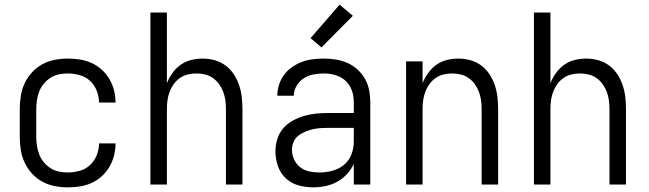

<svg xmlns="http://www.w3.org/2000/svg" viewBox="-20 -794 2790 826"><path d="M271 12Q243 12 215 6.5Q187 1 162 -12.5Q137 -26 117.5 -47.5Q98 -69 86 -94.5Q74 -120 69.5 -148.5Q65 -177 65 -205V-325Q65 -353 69.5 -381.5Q74 -410 86 -435.5Q98 -461 117.5 -482.5Q137 -504 162 -517.5Q187 -531 215 -536.5Q243 -542 271 -542Q298 -542 324 -538Q350 -534 374 -523Q398 -512 417.5 -494.5Q437 -477 450.5 -454Q464 -431 470.5 -405.5Q477 -380 477 -354V-353H406Q406 -379 396 -404Q386 -429 367 -446.5Q348 -464 322.5 -471Q297 -478 271 -478Q252 -478 233 -474Q214 -470 197.5 -459.5Q181 -449 168.5 -434Q156 -419 149 -401Q142 -383 139 -363.5Q136 -344 136 -325V-205Q136 -186 139 -166.5Q142 -147 149 -129Q156 -111 168.5 -96Q181 -81 197.5 -70.5Q214 -60 233 -56Q252 -52 271 -52Q297 -52 322.5 -59Q348 -66 367 -83.5Q386 -101 396 -126Q406 -151 406 -177H477V-176Q477 -150 470.5 -124.5Q464 -99 450.5 -76Q437 -53 417.5 -35.5Q398 -18 374 -7Q350 4 324 8Q298 12 271 12Z M627 0V-740H698V-436Q707 -459 722 -480Q737 -501 757.5 -515.5Q778 -530 802.5 -536Q827 -542 852 -542Q878 -542 903.5 -535Q929 -528 950 -512.5Q971 -497 985.5 -475Q1000 -453 1008.5 -428Q1017 -403 1020 -377Q1023 -351 1023 -325V0H952V-325Q952 -344 949.5 -362.5Q947 -381 940.5 -398.5Q934 -416 923 -431.5Q912 -447 896.5 -458Q881 -469 862.5 -473.5Q844 -478 825 -478Q806 -478 787.5 -473.5Q769 -469 753.5 -458Q738 -447 727 -431.5Q716 -416 709.5 -398.5Q703 -381 700.5 -362.5Q698 -344 698 -325V0Z M1328 12Q1296 12 1264.5 3.5Q1233 -5 1209.5 -27Q1186 -49 1175.5 -80Q1165 -111 1165 -143Q1165 -169 1173 -195.5Q1181 -222 1198.5 -242Q1216 -262 1239.5 -275Q1263 -288 1289 -295.5Q1315 -303 1341.5 -305.5Q1368 -308 1395 -308H1502V-355Q1502 -372 1498.5 -388.5Q1495 -405 1487 -420Q1479 -435 1466.5 -446.5Q1454 -458 1438.5 -465Q1423 -472 1406 -475Q1389 -478 1372 -478Q1350 -478 1327.5 -473.5Q1305 -469 1286.5 -457Q1268 -445 1256 -425Q1244 -405 1244 -382H1173Q1173 -406 1180.5 -429.5Q1188 -453 1202 -472Q1216 -491 1236 -505Q1256 -519 1278.5 -527.5Q1301 -536 1324.5 -539Q1348 -542 1372 -542Q1398 -542 1424 -538Q1450 -534 1474 -523.5Q1498 -513 1517.5 -495.5Q1537 -478 1550 -455Q1563 -432 1568 -406.5Q1573 -381 1573 -355V0H1502V-89Q1491 -65 1472.5 -45Q1454 -25 1430.5 -12Q1407 1 1380.5 6.5Q1354 12 1328 12ZM1354 -52Q1382 -52 1410 -59.5Q1438 -67 1459.5 -84.5Q1481 -102 1491.5 -129Q1502 -156 1502 -184V-244H1395Q1378 -244 1360.5 -243Q1343 -242 1326 -238Q1309 -234 1293 -227.5Q1277 -221 1263.5 -210.5Q1250 -200 1243 -183.5Q1236 -167 1236 -150Q1236 -128 1245.5 -107.5Q1255 -87 1272 -74Q1289 -61 1310.5 -56.5Q1332 -52 1354 -52Z M1363 -590 1316 -630 1441 -774 1498 -726Z M1727 0V-530H1798V-436Q1807 -459 1822 -480Q1837 -501 1857.5 -515.5Q1878 -530 1902.5 -536Q1927 -542 1952 -542Q1978 -542 2003.5 -535Q2029 -528 2050 -512.5Q2071 -497 2085.5 -475Q2100 -453 2108.5 -428Q2117 -403 2120 -377Q2123 -351 2123 -325V0H2052V-325Q2052 -344 2049.5 -362.5Q2047 -381 2040.5 -398.5Q2034 -416 2023 -431.5Q2012 -447 1996.5 -458Q1981 -469 1962.5 -473.5Q1944 -478 1925 -478Q1906 -478 1887.5 -473.5Q1869 -469 1853.5 -458Q1838 -447 1827 -431.5Q1816 -416 1809.5 -398.5Q1803 -381 1800.5 -362.5Q1798 -344 1798 -325V0Z M2277 0V-740H2348V-436Q2357 -459 2372 -480Q2387 -501 2407.5 -515.5Q2428 -530 2452.5 -536Q2477 -542 2502 -542Q2528 -542 2553.5 -535Q2579 -528 2600 -512.5Q2621 -497 2635.5 -475Q2650 -453 2658.5 -428Q2667 -403 2670 -377Q2673 -351 2673 -325V0H2602V-325Q2602 -344 2599.5 -362.5Q2597 -381 2590.5 -398.5Q2584 -416 2573 -431.5Q2562 -447 2546.5 -458Q2531 -469 2512.5 -473.5Q2494 -478 2475 -478Q2456 -478 2437.5 -473.5Q2419 -469 2403.5 -458Q2388 -447 2377 -431.5Q2366 -416 2359.5 -398.5Q2353 -381 2350.5 -362.5Q2348 -344 2348 -325V0Z"/></svg>

Font: Lode Term
Style: Regular
Weight: 400
Monospace: yes
Designer: Belleve Invis
Foundry: Belleve Invis
Version: Version 29.2.0